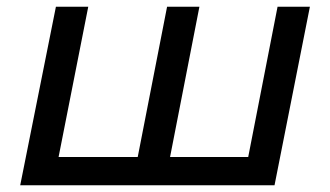

<svg xmlns="http://www.w3.org/2000/svg" viewBox="-20 -550 981 570"><path d="M410 -84 384 -59 476 -530H572L480 -59L461 -84H740L712 -59L804 -530H900L795 0H40L146 -530H242L149 -59L132 -84Z"/></svg>

Font: MOST Montserrat Medium
Style: Italic
Weight: 500
Italic angle: -11.3°
Designer: Julieta Ulanovsky
Foundry: Julieta Ulanovsky
Version: Version 8.000;March 11, 2024;FontCreator 15.0.0.2926 64-bit